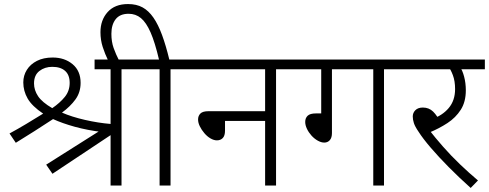

<svg xmlns="http://www.w3.org/2000/svg" viewBox="-20 -916 2414 948"><path d="M689 -622V-574H580V0H526V-257L485 -264Q411 -273 349.5 -290Q288 -307 242 -328Q196 -298 150 -268.5Q104 -239 58 -211L27 -257Q66 -278 109.5 -304Q153 -330 193 -355Q138 -392 116.5 -429.5Q95 -467 95 -509Q95 -543 112.5 -571Q130 -599 162.5 -615.5Q195 -632 240 -632Q299 -632 338.5 -599Q378 -566 378 -507Q378 -460 352.5 -425Q327 -390 286 -360Q334 -339 399.5 -324Q465 -309 526 -304V-574H447V-622ZM148 -504Q148 -471 168 -441Q188 -411 238 -382Q276 -408 300 -437.5Q324 -467 324 -507Q324 -546 301.5 -566Q279 -586 238 -586Q201 -586 174.5 -565.5Q148 -545 148 -504ZM239 -58 208 -103 485 -278 546 -262Z M515 -615Q498 -650 487 -684.5Q476 -719 476 -757Q476 -817 511.5 -856.5Q547 -896 612 -896Q654 -896 684 -879.5Q714 -863 737.5 -829Q761 -795 780 -743.5Q799 -692 816 -622H931V-574H822V0H768V-574H674V-622H765Q745 -707 723.5 -756Q702 -805 676 -826.5Q650 -848 615 -848Q572 -848 551 -821Q530 -794 530 -749Q530 -710 541 -679Q552 -648 569 -615Z M916 -622H1452V-574H1343V0H1289V-319H1091V-271Q1091 -246 1080 -234.5Q1069 -223 1051 -223Q1036 -223 1019.5 -232.5Q1003 -242 989 -258.5Q975 -275 966.5 -292.5Q958 -310 958 -326Q958 -344 969.5 -355.5Q981 -367 1010 -367H1289V-574H916Z M1619 -574V-259Q1619 -236 1608.5 -224Q1598 -212 1581 -212Q1566 -212 1549 -221.5Q1532 -231 1518 -246.5Q1504 -262 1495.5 -280Q1487 -298 1487 -314Q1487 -333 1499 -344.5Q1511 -356 1540 -356H1566V-574H1437V-622H1986V-574H1876V0H1823V-574Z M2237 -574 2250 -587Q2263 -570 2271.5 -538Q2280 -506 2280 -470Q2280 -413 2255 -374Q2230 -335 2189.5 -308.5Q2149 -282 2101 -262L2097 -277Q2128 -237 2167.5 -192Q2207 -147 2251.5 -104.5Q2296 -62 2340 -25L2304 12Q2246 -40 2195.5 -91Q2145 -142 2106.5 -187Q2068 -232 2047 -265Q2029 -291 2023.5 -308.5Q2018 -326 2018 -341Q2018 -359 2031 -372Q2044 -385 2068 -385Q2098 -385 2118.5 -365Q2139 -345 2158 -306L2110 -327Q2164 -345 2195.5 -382.5Q2227 -420 2227 -476Q2227 -516 2216 -545Q2205 -574 2194 -586L2227 -574H1971V-622H2374V-574Z"/></svg>

Font: Noto Sans Devanagari Light
Style: Regular
Weight: 300
Version: Version 2.003